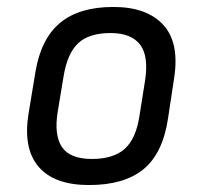

<svg xmlns="http://www.w3.org/2000/svg" viewBox="-20 -520 565 552"><path d="M236 12Q136 12 91 -40.5Q46 -93 62 -193L82 -314Q98 -409 153 -454.5Q208 -500 306 -500Q401 -500 448.5 -449.5Q496 -399 481 -298L463 -179Q448 -79 392.5 -33.5Q337 12 236 12ZM244 -63Q306 -63 338.5 -92Q371 -121 381 -187L397 -288Q408 -359 382.5 -392Q357 -425 298 -425Q236 -425 205 -396Q174 -367 163 -302L146 -199Q135 -132 158 -97.5Q181 -63 244 -63Z"/></svg>

Font: Sofia Sans Hairline
Style: Italic
Weight: 1
Italic angle: -9°
Designer: Botio Nikoltchev, Ani Petrova
Foundry: lettersoup
Version: Version 4.102